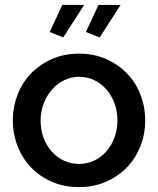

<svg xmlns="http://www.w3.org/2000/svg" viewBox="-20 -750 642 780"><path d="M237 -598 182 -620 233 -730H322ZM385 -598 329 -620 380 -730H470ZM301 10Q239 10 189.5 -12Q140 -34 105 -71Q70 -108 51 -157.5Q32 -207 32 -261Q32 -315 51 -364.5Q70 -414 105.5 -451Q141 -488 190.5 -510Q240 -532 301 -532Q362 -532 411.5 -510Q461 -488 496.5 -451Q532 -414 551 -364.5Q570 -315 570 -261Q570 -207 551 -157.5Q532 -108 496.5 -71Q461 -34 411.5 -12Q362 10 301 10ZM145 -260Q145 -222 157 -190Q169 -158 190 -134.5Q211 -111 239.5 -97.5Q268 -84 301 -84Q334 -84 362.5 -97.5Q391 -111 412 -135Q433 -159 445 -191Q457 -223 457 -261Q457 -298 445 -330.5Q433 -363 412 -387Q391 -411 362.5 -424.5Q334 -438 301 -438Q269 -438 240.5 -424Q212 -410 191 -386Q170 -362 157.5 -329.5Q145 -297 145 -260Z"/></svg>

Font: IngvarSans
Style: Regular
Weight: 600
Version: Version 3.000